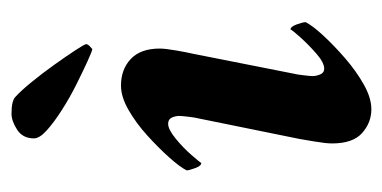

<svg xmlns="http://www.w3.org/2000/svg" viewBox="-190 -484 681 342"><g transform="rotate(-90 151.0 -312.5)"><path d="M235 -489Q230 -490 212.5 -498Q195 -506 172 -517.5Q149 -529 127 -543Q105 -557 90.5 -570Q76 -583 76 -593Q76 -613 91.5 -623Q107 -633 120 -633Q143 -633 150 -626Q161 -616 176.5 -597Q192 -578 207 -557Q222 -536 232.5 -520Q243 -504 244 -500Q243 -496 240 -493.5Q237 -491 235 -489ZM112 -302Q113 -305 114.5 -317.5Q116 -330 116 -334Q116 -341 113 -347.5Q110 -354 102 -354Q92 -354 75.5 -340.5Q59 -327 46.5 -312.5Q34 -298 32 -295Q27 -295 23 -306Q19 -317 19 -321Q25 -333 42 -352Q59 -371 81 -391Q103 -411 126.5 -424.5Q150 -438 170 -438Q199 -438 217.5 -420.5Q236 -403 236 -369Q236 -359 232.5 -339Q229 -319 227 -311L191 -129Q190 -126 188.5 -113.5Q187 -101 187 -97Q187 -90 190 -83Q193 -76 200 -76Q211 -76 227 -90Q243 -104 256 -118.5Q269 -133 270 -136Q275 -136 279 -125Q283 -114 283 -109Q277 -97 259.5 -78Q242 -59 219 -39Q196 -19 172 -5.5Q148 8 128 8Q104 8 85.5 -8.5Q67 -25 67 -62Q67 -73 70.5 -93.5Q74 -114 75 -120Z"/></g></svg>

Font: Amiri
Style: Bold Italic
Weight: 700
Italic angle: 10°
Designer: Khaled Hosny
Version: Version 0.113